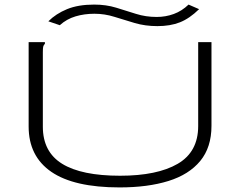

<svg xmlns="http://www.w3.org/2000/svg" viewBox="-20 -807 1040 838"><path d="M502 11Q303 11 204 -57Q105 -125 105 -255V-623H176V-616Q170 -610 168.5 -603Q167 -596 167 -579V-254Q167 -144 251.5 -92Q336 -40 504 -40Q666 -40 755.5 -92Q845 -144 845 -257V-623H903V-258Q903 -164 854 -104.5Q805 -45 715 -17Q625 11 502 11ZM803 -787 849 -767Q807 -726 765 -709.5Q723 -693 667 -693Q614 -693 568 -706.5Q522 -720 479.5 -733.5Q437 -747 392 -747Q348 -747 309.5 -735.5Q271 -724 241 -697L191 -714Q224 -747 272.5 -767Q321 -787 391 -787Q443 -787 487 -773.5Q531 -760 573.5 -746.5Q616 -733 664 -733Q703 -733 738.5 -746Q774 -759 803 -787Z"/></svg>

Font: Inconsolata UltraExpanded Light
Style: Regular
Weight: 300
Width: 9
Monospace: yes
Designer: Raph Levien, Cyreal, Brenton Simpson
Foundry: Raph Levien, Cyreal, Google
Version: Version 3.001; ttfautohint (v1.8.2.53-6de2)